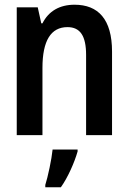

<svg xmlns="http://www.w3.org/2000/svg" viewBox="-20 -573 540 814"><path d="M51 0H160V-285C160 -401 196 -458 266 -458C320 -458 345 -421 345 -340V0H455V-354C455 -492 396 -553 296 -553C233 -553 186 -526 160 -474H155L140 -542H51ZM172 211V221H238C268 179 296 115 309 69V61H203C199 102 183 177 172 211Z"/></svg>

Font: Noto Sans Mono ExtraCondensed SemiBold
Style: Regular
Weight: 600
Width: 2
Designer: Monotype Design Team
Foundry: Monotype Imaging Inc.
Version: Version 2.014